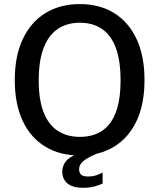

<svg xmlns="http://www.w3.org/2000/svg" viewBox="-20 -753 781 942"><path d="M387 168.5Q337.5 168.5 311.5 147.2Q285.5 126 285.5 88.5Q285.5 59 306 35.2Q326.5 11.5 386 -7L462.5 -2Q411.5 18.5 389.8 36.5Q368 54.5 368 77.5Q368 95 378.2 104Q388.5 113 411.5 113Q435 113 453.5 106.5Q472 100 483.5 93.5V147Q470.5 154.5 444.2 161.5Q418 168.5 387 168.5ZM372 10Q273.5 10 201.8 -33.8Q130 -77.5 91.2 -160.2Q52.5 -243 52.5 -360Q52.5 -478 91.8 -561.2Q131 -644.5 202.8 -688.8Q274.5 -733 372 -733Q469 -733 540.2 -688.8Q611.5 -644.5 650.2 -561.2Q689 -478 689 -360Q689 -243 650.5 -160.5Q612 -78 540.8 -34Q469.5 10 372 10ZM372 -81.5Q435 -81.5 479.8 -110.5Q524.5 -139.5 548 -201Q571.5 -262.5 571.5 -358.5Q571.5 -457 547.8 -519.5Q524 -582 479.2 -611.8Q434.5 -641.5 372 -641.5Q309.5 -641.5 264.2 -611.5Q219 -581.5 194.5 -519Q170 -456.5 170 -358.5Q170 -262 194.5 -200.8Q219 -139.5 264.2 -110.5Q309.5 -81.5 372 -81.5Z"/></svg>

Font: Public Sans Thin Medium
Style: Regular
Weight: 500
Version: Version 2.001